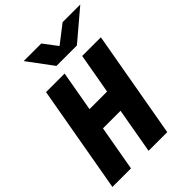

<svg xmlns="http://www.w3.org/2000/svg" viewBox="-270 -1093 1221 1221"><g transform="rotate(-45 341.0 -482.5)"><path d="M133.5 -725H300.5L252.5 -453H410.5L458.5 -725H626.5L498.5 0H330.5L384.5 -306H226.5L172.5 0H5.5ZM172.5 -965H330.5L401.5 -871.5L522.5 -965H681.5L482 -796H298Z"/></g></svg>

Font: JuliaMono Black
Style: Italic
Weight: 900
Italic angle: -9°
Monospace: yes
Designer: cormullion
Foundry: corm
Version: Version 0.057; ttfautohint (v1.8.4)